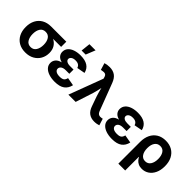

<svg xmlns="http://www.w3.org/2000/svg" viewBox="78 -1738 2913 2913"><g transform="rotate(45 1534.0 -281.5)"><path d="M306.6 10.7Q224.1 10.7 164.3 -24.2Q104.5 -59.1 72 -121.8Q39.6 -184.6 39.6 -268.6Q39.6 -352.5 72 -414.8Q104.5 -477.1 164.6 -511.5Q224.6 -545.9 306.6 -545.9H633.3V-434.6H460.4Q513.7 -408.2 543.7 -360.1Q573.7 -312 573.7 -243.2Q573.7 -171.4 541.3 -114Q508.8 -56.6 449 -22.9Q389.2 10.7 306.6 10.7ZM306.6 -430.7Q248 -430.7 218.5 -386Q189 -341.3 189 -268.6Q189 -197.3 218.5 -150.9Q248 -104.5 306.6 -104.5Q365.2 -104.5 395 -150.9Q424.8 -197.3 424.8 -268.6Q424.8 -341.3 395 -386Q365.2 -430.7 306.6 -430.7Z M936.5 9.8Q865.2 9.8 809.3 -9Q753.4 -27.8 721.2 -63.2Q689 -98.6 689 -148.4Q689 -191.4 716.8 -225.6Q744.6 -259.8 806.2 -275.4Q750.5 -290 724.4 -321.8Q698.2 -353.5 698.2 -395Q698.2 -445.3 729.2 -480.7Q760.3 -516.1 814 -534.4Q867.7 -552.7 935.5 -552.7Q1130.4 -552.7 1163.6 -406.2L1032.7 -381.8Q1025.4 -411.1 1001.2 -428Q977.1 -444.8 935.1 -444.8Q889.2 -444.8 864 -426.3Q838.9 -407.7 838.9 -381.8Q838.9 -356.4 864 -340.3Q889.2 -324.2 934.1 -324.2H1009.8V-233.9H934.1Q883.8 -233.9 856.7 -214.4Q829.6 -194.8 829.6 -164.1Q829.6 -134.8 856.7 -116.7Q883.8 -98.6 937 -98.6Q988.3 -98.6 1011.5 -116.9Q1034.7 -135.3 1042.5 -173.8L1171.9 -150.9Q1154.8 -72.8 1098.4 -31.5Q1042 9.8 936.5 9.8ZM892.1 -615.2 908.2 -767.1H1040L979 -615.2Z M1223.6 0 1429.2 -548.3 1424.3 -566.4Q1414.1 -608.4 1390.1 -617.9Q1366.2 -627.4 1321.3 -617.2L1306.2 -614.3L1272.5 -724.6Q1289.1 -731 1316.4 -735.4Q1343.8 -739.7 1371.6 -739.7Q1443.4 -739.7 1491.5 -706.1Q1539.6 -672.4 1568.8 -595.7L1732.9 -164.1Q1749 -121.6 1773.7 -110.4Q1798.3 -99.1 1833 -106.4L1850.6 -110.4L1884.3 -2.9Q1868.2 3.4 1841.6 8.1Q1814.9 12.7 1786.6 12.7Q1719.7 12.7 1672.6 -21Q1625.5 -54.7 1599.6 -131.8L1545.9 -283.2Q1533.7 -319.3 1524.2 -354.5Q1514.6 -389.6 1505.9 -426.3Q1498 -389.6 1490.2 -354.2Q1482.4 -318.8 1471.2 -283.2L1379.4 0Z M2165.5 9.8Q2094.2 9.8 2038.3 -9Q1982.4 -27.8 1950.2 -63.2Q1918 -98.6 1918 -148.4Q1918 -191.4 1945.8 -225.6Q1973.6 -259.8 2035.2 -275.4Q1979.5 -290 1953.4 -321.8Q1927.2 -353.5 1927.2 -395Q1927.2 -445.3 1958.3 -480.7Q1989.3 -516.1 2043 -534.4Q2096.7 -552.7 2164.6 -552.7Q2359.4 -552.7 2392.6 -406.2L2261.7 -381.8Q2254.4 -411.1 2230.2 -428Q2206.1 -444.8 2164.1 -444.8Q2118.2 -444.8 2093 -426.3Q2067.9 -407.7 2067.9 -381.8Q2067.9 -356.4 2093 -340.3Q2118.2 -324.2 2163.1 -324.2H2238.8V-233.9H2163.1Q2112.8 -233.9 2085.7 -214.4Q2058.6 -194.8 2058.6 -164.1Q2058.6 -134.8 2085.7 -116.7Q2112.8 -98.6 2166 -98.6Q2217.3 -98.6 2240.5 -116.9Q2263.7 -135.3 2271.5 -173.8L2400.9 -150.9Q2383.8 -72.8 2327.4 -31.5Q2271 9.8 2165.5 9.8Z M2500 204.1V-264.6Q2500 -350.6 2531.5 -415.5Q2563 -480.5 2622.1 -516.6Q2681.2 -552.7 2764.2 -552.7Q2843.3 -552.7 2902.6 -518.6Q2961.9 -484.4 2994.9 -420.4Q3027.8 -356.4 3027.8 -266.6Q3027.8 -180.7 2998.5 -118.9Q2969.2 -57.1 2918.9 -23.9Q2868.7 9.3 2805.7 9.3Q2761.2 9.3 2730.5 -5.9Q2699.7 -21 2680.4 -43.2Q2661.1 -65.4 2650.9 -87.4H2646.5V204.1ZM2760.7 -108.4Q2817.9 -108.4 2847.9 -154.3Q2877.9 -200.2 2877.9 -273.4Q2877.9 -344.7 2848.6 -390.1Q2819.3 -435.5 2761.7 -435.5Q2705.1 -435.5 2674.1 -391.6Q2643.1 -347.7 2643.1 -273.4Q2643.1 -199.2 2673.8 -153.8Q2704.6 -108.4 2760.7 -108.4Z"/></g></svg>

Font: Inter
Style: Bold
Weight: 700
Designer: Rasmus Andersson
Foundry: rsms
Version: Version 4.001;git-9221beed3